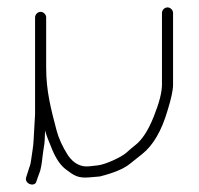

<svg xmlns="http://www.w3.org/2000/svg" viewBox="-20 -499 537 519"><path d="M89.8 -467C97.7 -467 104.8 -459.9 104.8 -452V-316C104.8 -253 117.7 -204.4 132.6 -147.7C138.4 -125.5 148.8 -102.6 163.8 -79C179.4 -56.7 198.8 -46.8 221.8 -49.5C230.5 -50.5 238 -51.3 244.3 -52C264.7 -54.1 307.8 -74.1 321 -85.8C330.9 -94.6 338.8 -101.3 344.8 -106C363.4 -120 380.3 -145.6 395.3 -183C410.3 -220.4 417.8 -249.4 417.8 -270V-464C417.8 -471.9 424.9 -479 432.8 -479C440.7 -479 447.8 -471.9 447.8 -464V-270C447.8 -255.3 442.8 -232 432.8 -200C416.8 -145.4 394.1 -106.4 364.8 -83C358.2 -77.7 346.6 -68.5 330.3 -55.5C313.9 -42.5 287.1 -31.3 249.8 -22C241.8 -21.3 232.3 -20.5 221.3 -19.5C190.3 -16.7 179 -25.1 157.3 -41.7C143.6 -52.2 131.7 -69.5 121.5 -93.7C111.3 -117.8 104.7 -135.3 101.8 -146C101.8 -140.1 100.8 -126.3 100.8 -120C100.8 -116 99.7 -107.6 97.6 -94.9C93.9 -72.7 93.9 -56.5 88.8 -38L78.8 -10C75.8 8.4 44.6 -1.4 50.8 -20L59.8 -48C61.8 -52.7 63.1 -58.2 63.8 -64.5C65.1 -76.6 70.8 -106.1 70.8 -120L74.8 -190V-452C74.8 -459.9 81.9 -467 89.8 -467Z"/></svg>

Font: MewTooHand
Style: Reversed
Weight: 400
Designer: Mew Too, Robert Jablonski
Version: Version 0.77